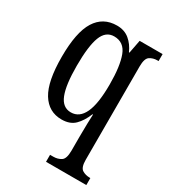

<svg xmlns="http://www.w3.org/2000/svg" viewBox="-190 -644 872 978"><g transform="rotate(30 246.0 -155.0)"><path d="M239 236V195H258Q284 195 303.5 182.5Q323 170 323 122V37Q323 4 324 -34.5Q325 -73 326 -92H323Q304 -45 276 -17.5Q248 10 199 10Q123 10 82 -56.5Q41 -123 41 -267Q41 -412 83 -479Q125 -546 206 -546Q250 -546 279.5 -521.5Q309 -497 326 -458H329L344 -536H479V-495H472Q447 -495 428 -482.5Q409 -470 409 -423V126Q409 171 428 183Q447 195 474 195H476V236ZM222 -45Q272 -45 297.5 -99.5Q323 -154 323 -267Q323 -375 301 -433Q279 -491 221 -491Q172 -491 151 -436.5Q130 -382 130 -266Q130 -154 151.5 -99.5Q173 -45 222 -45Z"/></g></svg>

Font: Noto Serif Bengali ExtraCondensed
Style: Regular
Weight: 400
Width: 2
Designer: Juan Bruce, Universal Thirst, Indian Type Foundry and the Monotype Design Team.
Foundry: Monotype Imaging Inc.
Version: Version 2.003; ttfautohint (v1.8.4.7-5d5b)